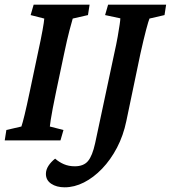

<svg xmlns="http://www.w3.org/2000/svg" viewBox="-22 -593 722 811"><path d="M-2 0 4.9 -43.9 68.4 -58.6Q73.2 -72.3 82 -108.4Q90.8 -144.5 103.5 -205.1L137.7 -367.2Q151.4 -429.7 157.7 -465.3Q164.1 -501 165 -514.6L107.4 -529.3L120.1 -573.2H356.4L349.6 -529.3L285.2 -514.6Q281.2 -502 271.5 -464.8Q261.7 -427.7 249 -367.2L214.8 -205.1Q206.1 -164.1 200.7 -134.8Q195.3 -105.5 192.4 -87.4Q189.5 -69.3 188.5 -58.6L246.1 -43.9L233.4 0ZM511.7 -82Q499 -20.5 472.2 30.8Q445.3 82 409.2 119.6Q373 157.2 332.5 177.7Q292 198.2 251 198.2Q216.8 198.2 194.3 183.1Q171.9 168 171.9 141.6Q171.9 124 182.6 107.4Q193.4 90.8 210.9 77.1Q227.5 91.8 248 100.6Q268.6 109.4 293.9 109.4Q331.1 109.4 349.6 87.4Q368.2 65.4 379.9 11.7L460.9 -368.2Q469.7 -407.2 475.1 -438Q480.5 -468.8 483.4 -488.8Q486.3 -508.8 486.3 -515.6L421.9 -529.3L434.6 -573.2H679.7L672.9 -529.3L609.4 -514.6Q605.5 -505.9 595.2 -467.3Q585 -428.7 571.3 -367.2Z"/></svg>

Font: Crimson Pro SemiBold
Style: Italic
Weight: 600
Italic angle: -12°
Designer: Jacques Le Bailly
Foundry: Baron von Fonthausen
Version: Version 1.003